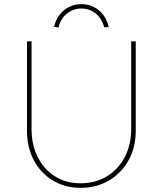

<svg xmlns="http://www.w3.org/2000/svg" viewBox="-20 -899 784 925"><path d="M110 -269V-700H132V-278Q132 -201 162 -142Q192 -83 245 -49.5Q298 -16 368 -16Q440 -16 495 -49.5Q550 -83 581 -142Q612 -201 612 -278V-700H634V-269Q634 -189 599.5 -127Q565 -65 505 -29.5Q445 6 368 6Q293 6 234.5 -29.5Q176 -65 143 -127Q110 -189 110 -269ZM240 -769Q248 -802 266 -826.5Q284 -851 311.5 -865Q339 -879 372 -879Q406 -879 433 -865Q460 -851 478 -826.5Q496 -802 504 -769L482 -767Q472 -808 442 -833Q412 -858 372 -858Q333 -858 302 -833Q271 -808 262 -767Z"/></svg>

Font: Mach Thin
Style: Regular
Weight: 250
Version: Version 1.002